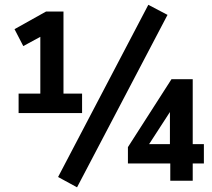

<svg xmlns="http://www.w3.org/2000/svg" viewBox="-20 -753 885 800"><path d="M57.5 -282V-363H148V-621H187.5L77 -561L40.5 -631.5L172 -705H244.5V-363H322V-282ZM301 27.5 222 -15.5 598 -733 678 -691ZM689.5 0V-72H513V-140L694.5 -423H783V-152.5H829.5V-72H783V0ZM688 -152.5V-325.5H713.5L588 -132V-152.5Z"/></svg>

Font: Nunito Sans 12pt ExtraLight SemiCondensed
Style: Regular
Weight: 200
Width: 4
Version: Version 3.101;gftools[0.9.27]